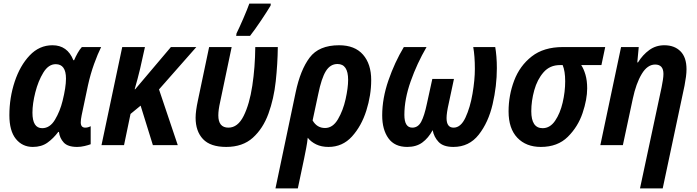

<svg xmlns="http://www.w3.org/2000/svg" viewBox="-20 -805 3867 1065"><path d="M303 -73H307Q311 -39 333.5 -14.5Q356 10 408 10Q428 10 449 5Q470 0 483 -5V-105Q468 -97 453 -97Q428 -97 428 -126Q428 -142 433 -166L468 -332Q482 -395 502 -450.5Q522 -506 541 -544H434Q422 -531 410.5 -510.5Q399 -490 391 -471H387Q354 -554 271 -554Q198 -554 144.5 -497.5Q91 -441 61.5 -352Q32 -263 32 -166Q32 -79 68 -34.5Q104 10 162 10Q210 10 243 -13.5Q276 -37 303 -73ZM160 -180Q160 -230 176 -293Q192 -356 220.5 -402.5Q249 -449 289 -449Q346 -449 346 -369Q346 -321 327 -245Q313 -188 285 -141Q257 -94 214 -94Q160 -94 160 -180Z M668 0 704 -173 760 -219 828 0H966L862 -309L1069 -544H928L730 -310H727Q735 -338 743 -367.5Q751 -397 757 -423L784 -544H658L543 0Z M1367 -606Q1395 -642 1428.5 -692Q1462 -742 1481 -774L1482 -785H1363Q1352 -754 1329.5 -702Q1307 -650 1292 -620L1290 -606ZM1521 -544H1396Q1395 -432 1379.5 -329.5Q1364 -227 1331.5 -162Q1299 -97 1247 -97Q1191 -97 1191 -165Q1191 -195 1201 -239L1265 -544H1140L1078 -249Q1065 -189 1065 -152Q1065 -77 1106 -33.5Q1147 10 1235 10Q1326 10 1382.5 -41Q1439 -92 1469 -174.5Q1499 -257 1509.5 -354Q1520 -451 1521 -544Z M1714 -137 1745 -282Q1763 -371 1787.5 -410.5Q1812 -450 1852 -450Q1911 -450 1911 -362Q1911 -318 1897 -255Q1883 -192 1854.5 -143.5Q1826 -95 1783 -95Q1738 -95 1714 -137ZM1632 240 1667 74Q1673 45 1678.5 16Q1684 -13 1687 -41Q1705 -18 1734 -4Q1763 10 1802 10Q1880 10 1932.5 -48Q1985 -106 2012 -191.5Q2039 -277 2039 -361Q2039 -450 1993.5 -502Q1948 -554 1861 -554Q1749 -554 1697.5 -485.5Q1646 -417 1620 -293L1508 240Z M2380 -83Q2387 -45 2413 -17.5Q2439 10 2495 10Q2582 10 2635.5 -58Q2689 -126 2712.5 -227Q2736 -328 2736 -427Q2736 -461 2733.5 -491Q2731 -521 2727 -544H2605Q2614 -494 2614 -423Q2614 -362 2601 -285.5Q2588 -209 2562 -153Q2536 -97 2496 -97Q2457 -97 2457 -150Q2457 -164 2460 -184.5Q2463 -205 2469 -231L2498 -367H2378L2348 -230Q2334 -163 2316.5 -130Q2299 -97 2267 -97Q2223 -97 2223 -168Q2223 -255 2258 -354Q2293 -453 2346 -544H2220Q2169 -459 2134.5 -359Q2100 -259 2100 -165Q2100 -86 2134.5 -38Q2169 10 2239 10Q2289 10 2322.5 -14.5Q2356 -39 2380 -83Z M3237 -315Q3237 -358 3227.5 -390.5Q3218 -423 3204 -444H3316L3337 -544H3102Q2996 -544 2929.5 -492Q2863 -440 2832 -358Q2801 -276 2801 -187Q2801 -92 2849.5 -41Q2898 10 2980 10Q3073 10 3129.5 -46Q3186 -102 3211.5 -178Q3237 -254 3237 -315ZM2927 -188Q2927 -245 2943.5 -304.5Q2960 -364 2995 -404Q3030 -444 3086 -444H3101Q3108 -427 3111.5 -405Q3115 -383 3115 -354Q3115 -296 3101 -236Q3087 -176 3059 -135Q3031 -94 2990 -94Q2927 -94 2927 -188Z M3656 240 3777 -330Q3782 -356 3785 -379Q3788 -402 3788 -421Q3788 -487 3754.5 -520.5Q3721 -554 3665 -554Q3618 -554 3581.5 -527.5Q3545 -501 3519 -459H3515L3523 -544H3425L3310 0H3435L3490 -257Q3508 -342 3539.5 -394.5Q3571 -447 3614 -447Q3660 -447 3660 -395Q3660 -381 3657 -361.5Q3654 -342 3650 -322L3530 240Z"/></svg>

Font: Noto Sans UI SemiCondensed
Style: Bold Italic
Weight: 700
Width: 4
Designer: Monotype Design Team
Foundry: Monotype Imaging Inc.
Version: 1.001